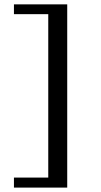

<svg xmlns="http://www.w3.org/2000/svg" viewBox="-20 -728 463 880"><path d="M43.9 131.8V85.9H201.2V-663.1H43.9V-708H288.1V131.8Z"/></svg>

Font: BabelStone Ogham Pictish
Style: Italic
Weight: 400
Italic angle: -30°
Designer: Andrew West
Foundry: BabelStone
Version: Version 1.02 March 14, 2022